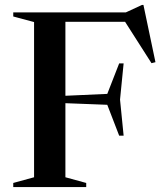

<svg xmlns="http://www.w3.org/2000/svg" viewBox="-20 -755 658 775"><path d="M479 -499 464.5 -353 479 -207.5H461L413 -332L178 -341V-365.5L413 -376L461 -499ZM553 -735H559L607.5 -504L591.5 -500L475 -682.5L550 -667H162.5V-705H488ZM244 -705V-39.5L328 -16.5V0H33.5V-16.5L117.5 -39.5V-666L33.5 -688.5V-705Z"/></svg>

Font: Newsreader 60pt Medium
Style: Regular
Weight: 500
Designer: Hugues Gentile
Foundry: Production Type
Version: Version 1.003